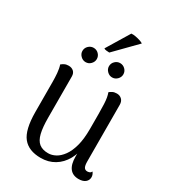

<svg xmlns="http://www.w3.org/2000/svg" viewBox="-207 -967 980 1092"><g transform="rotate(30 283.0 -421.5)"><path d="M428.2 -520.8Q447.7 -520.8 460.7 -508.3Q473.8 -495.9 473.8 -472.9L474.8 -103.4Q474.8 -75.4 481.5 -63.9Q488.3 -52.5 502.9 -52.5Q508.5 -52.5 516.5 -55Q524.5 -57.5 529.5 -67.2Q540.8 -52.1 540.8 -36Q540.8 -15.8 525.2 -3Q509.6 9.7 481.5 9.7Q443.1 9.7 423.2 -15.8Q403.2 -41.4 403.2 -92.4V-162.7L418.1 -180.8Q412.2 -120.3 387.8 -77Q363.3 -33.7 324.2 -10.2Q285 13.4 234.8 13.4Q155.4 13.4 117.2 -34Q79 -81.3 78.5 -197.3L77.9 -395.3Q77.9 -422.1 75.5 -451.3Q73.1 -480.5 65.5 -502.6Q73.5 -509.3 84.5 -515Q95.4 -520.8 111.6 -520.8Q131.6 -520.8 144.4 -509.3Q157.2 -497.8 157.2 -476.2L157.8 -206.9Q157.8 -143.6 167.3 -104.7Q176.8 -65.7 198.9 -48.2Q220.9 -30.8 258.2 -30.8Q282.2 -30.8 306.2 -43.7Q330.1 -56.5 350.6 -84.7Q371.1 -112.8 383.5 -158.2Q395.8 -203.5 395.8 -268.5Q395.8 -328.9 395.6 -367.8Q395.4 -406.8 394.2 -431.6Q393 -456.5 390.1 -472.5Q387.2 -488.5 382 -503.1Q387.8 -508.4 399.4 -514.6Q411 -520.8 428.2 -520.8ZM183.8 -586.1Q164.8 -586.1 150.7 -600.3Q136.5 -614.5 136.5 -632.8Q136.5 -652.5 150.7 -666.2Q164.8 -679.9 183.8 -679.9Q203.2 -679.9 217 -666.1Q230.8 -652.3 230.8 -633Q230.8 -614.5 217 -600.3Q203.2 -586.1 183.8 -586.1ZM357.7 -586.1Q339.2 -586.1 325 -600.3Q310.8 -614.5 310.8 -632.8Q310.8 -652.5 325 -666.2Q339.2 -679.9 357.5 -679.9Q377.2 -679.9 391.2 -666.1Q405.1 -652.3 405.1 -633Q405.1 -614.5 391.1 -600.3Q377.2 -586.1 357.7 -586.1ZM408 -837.9 273.5 -700.8Q265.2 -700.8 253.5 -702.2Q241.7 -703.7 237.8 -707.7L328.4 -856.9Q341.2 -858.3 357.4 -855.2Q373.7 -852.1 387.8 -847.5Q401.9 -842.9 408 -837.9Z"/></g></svg>

Font: Arima Thin
Style: Regular
Weight: 100
Designer: Joana Correia and Natanael Gama
Foundry: NDISCOVER
Version: Version 1.101;gftools[0.9.23]